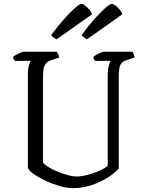

<svg xmlns="http://www.w3.org/2000/svg" viewBox="-20 -971 754 991"><path d="M355 0Q324 0 285.5 -11.5Q247 -23 211.5 -40Q176 -57 151.5 -74.5Q127 -92 124 -104V-582Q124 -617 129.5 -635Q135 -653 140 -657H57Q54 -660 51 -664.5Q48 -669 47 -677Q52 -682 63 -688Q74 -694 85.5 -699Q97 -704 102 -704H272Q276 -700 280 -693Q284 -686 285 -674L246 -661Q228 -655 218.5 -645Q209 -635 205.5 -618Q202 -601 202 -574V-131Q213 -119 234.5 -106Q256 -93 282 -83Q308 -73 332.5 -66.5Q357 -60 374 -60Q401 -60 434.5 -69Q468 -78 496 -91Q524 -104 536 -115V-582Q536 -613 541.5 -632.5Q547 -652 552 -657H471Q468 -661 465 -665.5Q462 -670 462 -677Q467 -682 478 -688.5Q489 -695 500.5 -699.5Q512 -704 516 -704H663Q666 -700 670 -692Q674 -684 674 -674L635 -661Q617 -656 608 -646Q599 -636 596 -618Q593 -600 593 -570V-102Q581 -87 558 -69.5Q535 -52 503 -36Q471 -20 433.5 -10Q396 0 355 0ZM429 -768Q421 -773 412.5 -778.5Q404 -784 401 -790Q436 -838 468.5 -874Q501 -910 524.5 -930.5Q548 -951 557 -951Q564 -951 575 -943Q586 -935 596.5 -923Q607 -911 611 -897ZM272 -768Q264 -771 256 -777.5Q248 -784 244 -790Q279 -837 311 -873Q343 -909 367.5 -930Q392 -951 400 -951Q408 -951 419 -942.5Q430 -934 440.5 -922Q451 -910 455 -897Z"/></svg>

Font: Texturina 12pt ExtraLight
Style: Regular
Weight: 250
Designer: Guillermo Torres Carreño
Foundry: Omnibus-Type
Version: Version 1.002